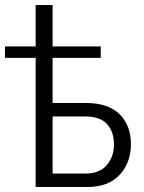

<svg xmlns="http://www.w3.org/2000/svg" viewBox="-41 -750 576 770"><path d="M102 0V-518H-21V-564H102V-730H170V-564H363V-518H170V-337H304Q392 -337 438 -292.5Q484 -248 484 -172Q484 -97 438.5 -48.5Q393 0 309 0ZM170 -54H301Q358 -54 387 -87.5Q416 -121 416 -171Q416 -221 388.5 -252Q361 -283 299 -283H170Z"/></svg>

Font: Raleway-v4020
Style: Regular
Weight: 400
Designer: Matt McInerney, Pablo Impallari, Rodrigo Fuenzalida
Foundry: Matt McInerney, Pablo Impallari, Rodrigo Fuenzalida
Version: Version 4.020;PS 004.020;hotconv 1.0.88;makeotf.lib2.5.64775